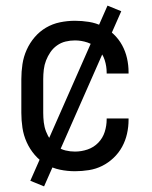

<svg xmlns="http://www.w3.org/2000/svg" viewBox="-20 -602 540 684"><path d="M247 8Q220 8 193.5 2.5Q167 -3 144 -16.5Q121 -30 103.5 -50.5Q86 -71 75 -95.5Q64 -120 60 -146.5Q56 -173 56 -200V-320Q56 -347 60 -373.5Q64 -400 75 -424.5Q86 -449 103.5 -469.5Q121 -490 144 -503.5Q167 -517 193.5 -522.5Q220 -528 247 -528Q272 -528 297 -524Q322 -520 344 -509Q366 -498 384.5 -480.5Q403 -463 415 -441Q427 -419 432.5 -394.5Q438 -370 438 -345V-340H360V-343Q360 -366 353 -388Q346 -410 330 -426.5Q314 -443 292 -450.5Q270 -458 247 -458Q230 -458 213.5 -454Q197 -450 183 -440Q169 -430 159.5 -416Q150 -402 144 -386.5Q138 -371 136 -354Q134 -337 134 -320V-200Q134 -183 136 -166Q138 -149 144 -133.5Q150 -118 159.5 -104Q169 -90 183 -80Q197 -70 213.5 -66Q230 -62 247 -62Q270 -62 292 -69.5Q314 -77 330 -93.5Q346 -110 353 -132Q360 -154 360 -177V-180H438V-175Q438 -150 432.5 -125.5Q427 -101 415 -79Q403 -57 384.5 -39.5Q366 -22 344 -11Q322 0 297 4Q272 8 247 8ZM137 62 88 42 363 -582 412 -562Z"/></svg>

Font: Moesevka
Style: Regular
Weight: 400
Monospace: yes
Designer: Belleve Invis
Foundry: Belleve Invis
Version: Version 32.5.0; ttfautohint (v1.8.4)